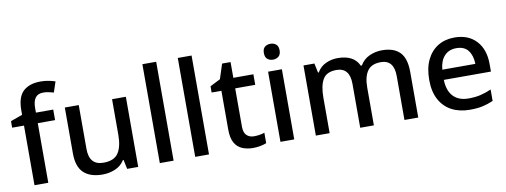

<svg xmlns="http://www.w3.org/2000/svg" viewBox="-62 -1104 3832 1453"><g transform="rotate(-10 1853.5 -377.5)"><path d="M346 -458H213V0H107V-458H16V-508L107 -541V-575Q107 -678 154.5 -721.5Q202 -765 287 -765Q322 -765 351 -759Q380 -753 400 -746L373 -665Q356 -670 335.5 -674.5Q315 -679 292 -679Q213 -679 213 -574V-539H346Z M904 -539V0H819L804 -71H799Q773 -29 727 -9.5Q681 10 630 10Q535 10 485 -37Q435 -84 435 -186V-539H542V-202Q542 -77 651 -77Q734 -77 766 -126Q798 -175 798 -266V-539Z M1176 0H1070V-760H1176Z M1448 0H1342V-760H1448Z M1808 -76Q1829 -76 1851 -79.5Q1873 -83 1889 -89V-9Q1871 -1 1842.5 4.5Q1814 10 1785 10Q1741 10 1704 -5Q1667 -20 1645.5 -57Q1624 -94 1624 -160V-458H1549V-506L1628 -546L1665 -660H1730V-539H1884V-458H1730V-162Q1730 -118 1751.5 -97Q1773 -76 1808 -76Z M2051 -744Q2075 -744 2093 -730Q2111 -716 2111 -683Q2111 -651 2093 -636.5Q2075 -622 2051 -622Q2025 -622 2007.5 -636.5Q1990 -651 1990 -683Q1990 -716 2007.5 -730Q2025 -744 2051 -744ZM2103 -539V0H1997V-539Z M2873 -549Q2964 -549 3010 -502Q3056 -455 3056 -351V0H2950V-337Q2950 -462 2849 -462Q2777 -462 2746 -417.5Q2715 -373 2715 -290V0H2610V-337Q2610 -462 2508 -462Q2432 -462 2403.5 -413Q2375 -364 2375 -272V0H2269V-539H2353L2368 -467H2374Q2398 -509 2441 -529Q2484 -549 2532 -549Q2657 -549 2696 -462H2704Q2730 -507 2776 -528Q2822 -549 2873 -549Z M3430 -549Q3536 -549 3597 -483.5Q3658 -418 3658 -305V-247H3296Q3298 -164 3339.5 -120Q3381 -76 3456 -76Q3508 -76 3548.5 -85.5Q3589 -95 3632 -114V-26Q3591 -8 3550 1Q3509 10 3452 10Q3373 10 3313.5 -21Q3254 -52 3220.5 -113.5Q3187 -175 3187 -265Q3187 -356 3217.5 -419Q3248 -482 3302.5 -515.5Q3357 -549 3430 -549ZM3430 -467Q3373 -467 3338.5 -430Q3304 -393 3298 -325H3552Q3551 -388 3521.5 -427.5Q3492 -467 3430 -467Z"/></g></svg>

Font: Noto Sans Medium
Style: Regular
Weight: 500
Designer: Monotype Design Team
Foundry: Monotype Imaging Inc.
Version: Version 2.007